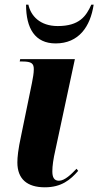

<svg xmlns="http://www.w3.org/2000/svg" viewBox="-20 -788 419 818"><path d="M217 -603C316 -603 365 -675 379 -768H369C347 -719 318 -677 226 -677C150 -677 111 -721 101 -768H91C91 -667 129 -603 217 -603ZM171 10C242 10 280 -22 313 -60L306 -69C284 -46 256 -18 231 -18C209 -18 203 -35 203 -58C203 -81 207 -110 216 -149L299 -536H66L64 -526H76C115 -526 124 -517 124 -493C124 -475 120 -455 116 -434L70 -210C57 -150 54 -118 54 -96C54 -25 96 10 171 10Z"/></svg>

Font: Noto Serif Display Condensed ExtraBold
Style: Italic
Weight: 800
Width: 3
Italic angle: -12°
Designer: Monotype Design Team
Foundry: Monotype Imaging Inc.
Version: Version 2.009